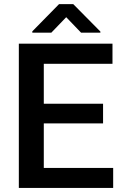

<svg xmlns="http://www.w3.org/2000/svg" viewBox="-20 -926 605 946"><path d="M340.8 -905.8 474.6 -770.5V-765.1H379.4L306.2 -841.3L232.9 -765.1H139.2V-771.5L271 -905.8ZM72.8 0V-710.9H534.2V-611.8H195.8V-415H487.8V-317.9H195.8V-98.6H537.6V0Z"/></svg>

Font: Mardoto Medium
Style: Regular
Weight: 500
Designer: Christian Robertson, Vahan Hovhannisyan
Foundry: Google
Version: Version 1.000